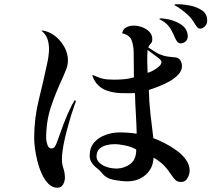

<svg xmlns="http://www.w3.org/2000/svg" viewBox="-20 -841 1040 899"><path d="M618 -141Q598 -153 568 -159.5Q538 -166 515 -166Q497 -166 477.5 -161Q458 -156 445 -143.5Q432 -131 432 -108Q432 -91 447 -77.5Q462 -64 485 -57.5Q508 -51 532 -52Q565 -54 591.5 -74.5Q618 -95 618 -141ZM736 -550Q736 -558 722.5 -569Q709 -580 693.5 -591Q678 -602 671 -607Q669 -580 669.5 -553.5Q670 -527 671 -500Q680 -502 695.5 -510Q711 -518 723.5 -529Q736 -540 736 -550ZM335 -365Q334 -363 329 -349Q324 -335 319.5 -320.5Q315 -306 313 -301Q305 -274 294.5 -236Q284 -198 277 -160.5Q270 -123 270 -95Q270 -73 277 -52Q284 -31 284 -9Q284 7 275.5 22.5Q267 38 249 38Q225 38 207 20Q189 2 176 -26.5Q163 -55 155 -87Q147 -119 143.5 -147.5Q140 -176 140 -194Q140 -286 161.5 -373Q183 -460 202 -549Q207 -571 209 -597Q211 -623 205.5 -647.5Q200 -672 183 -689Q183 -690 176 -695Q175 -696 175 -697Q175 -698 177 -698Q185 -698 194 -695Q222 -687 245.5 -666Q269 -645 283.5 -617Q298 -589 298 -559Q298 -537 290.5 -517.5Q283 -498 274 -478Q241 -408 218.5 -340.5Q196 -273 196 -193Q196 -183 201.5 -164.5Q207 -146 221 -146Q232 -146 237.5 -155.5Q243 -165 246 -173Q262 -219 279 -264Q296 -309 318 -352Q319 -353 322.5 -359Q326 -365 327 -369Q329 -372 332.5 -370.5Q336 -369 335 -365ZM868 -42Q868 -26 858 -7.5Q848 11 829 11Q812 11 803.5 3.5Q795 -4 786 -17Q767 -46 748.5 -65.5Q730 -85 699 -103Q697 -53 662 -22.5Q627 8 577 8Q549 8 513.5 1.5Q478 -5 458 -30Q451 -39 443 -46Q435 -53 426 -60Q414 -71 407 -83.5Q400 -96 400 -112Q400 -150 421 -174Q442 -198 474.5 -209.5Q507 -221 540 -221Q580 -221 620 -215Q619 -262 616 -310Q613 -358 612 -405Q582 -404 547 -405Q512 -406 481 -416.5Q450 -427 429 -454Q424 -461 419.5 -469.5Q415 -478 413 -486Q411 -491 416 -489Q445 -476 464 -472Q483 -468 514 -468Q537 -468 561 -470Q585 -472 607 -479L606 -592Q606 -624 597 -650.5Q588 -677 552 -685Q555 -704 570.5 -712.5Q586 -721 606 -721Q626 -721 646 -713.5Q666 -706 679.5 -692Q693 -678 693 -658Q693 -643 686 -637Q679 -631 674 -619Q692 -607 709 -596.5Q726 -586 747 -580Q762 -576 775.5 -575Q789 -574 803 -572Q818 -570 825 -557.5Q832 -545 832 -531Q832 -510 814.5 -491.5Q797 -473 771.5 -459Q746 -445 720 -435Q694 -425 677 -420Q678 -364 684.5 -307Q691 -250 698 -194Q721 -186 749.5 -171.5Q778 -157 805.5 -137.5Q833 -118 850.5 -93.5Q868 -69 868 -42ZM859 -677Q861 -659 850.5 -648.5Q840 -638 826 -638Q816 -638 809.5 -646.5Q803 -655 799 -665Q792 -682 782.5 -699.5Q773 -717 759 -730Q749 -739 736 -746Q735 -747 732.5 -748Q730 -749 728 -750Q726 -752 727 -753.5Q728 -755 729 -755Q753 -755 782 -747Q811 -739 833.5 -722Q856 -705 859 -677ZM950 -745Q951 -730 940 -718.5Q929 -707 918 -707Q909 -707 903.5 -713.5Q898 -720 893 -728Q880 -751 864 -767Q848 -783 828 -797Q823 -801 815.5 -806Q808 -811 802 -814Q802 -814 801 -814.5Q800 -815 800 -815Q793 -819 801 -821Q805 -821 810.5 -821Q816 -821 816 -821Q841 -821 872 -814.5Q903 -808 926.5 -792Q950 -776 950 -745Z"/></svg>

Font: Kaisei Tokumin
Style: Regular
Weight: 400
Designer: Font-Kai, 金井和夫
Foundry: KAZUO KANAI
Version: Version 5.003